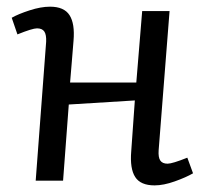

<svg xmlns="http://www.w3.org/2000/svg" viewBox="-20 -541 615 575"><path d="M383.8 -240.2 186 -228 168.9 0H86.9L118.2 -416Q119.1 -437 112.8 -446.5Q106.4 -456.1 90.8 -456.1Q77.1 -456.1 32.2 -438L15.1 -487.8Q34.7 -499 68.6 -510Q102.5 -521 129.9 -521Q171.9 -521 188.2 -495.6Q204.6 -470.2 200.2 -418.9Q198.7 -397.9 195.1 -356.4Q191.4 -314.9 189.9 -293.9H388.2L405.8 -507.8H487.8L455.1 -90.8Q453.6 -69.8 460 -60.3Q466.3 -50.8 481.9 -50.8Q496.1 -50.8 541 -68.8L558.1 -22Q537.1 -9.8 503.4 2.2Q469.7 14.2 442.9 14.2Q400.9 14.2 384.8 -11Q368.7 -36.1 373 -87.9Z"/></svg>

Font: Literata Book
Style: Italic
Weight: 400
Italic angle: -3°
Designer: Latin by Veronika Burian and Jose Scaglione. Greek by Irene Vlachou. Cyrillic by Vera Evstafieva
Foundry: TypeTogether
Version: Version 1.003;PS 001.003;hotconv 1.0.88;makeotf.lib2.5.64775